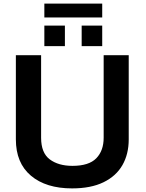

<svg xmlns="http://www.w3.org/2000/svg" viewBox="-20 -1035 812 1065"><path d="M226 -938V-1015H547V-938ZM226 -779V-893H340V-779ZM433 -779V-893H547V-779ZM68 -262V-729H208V-271Q208 -187 256 -151Q304 -115 382 -115Q473 -115 514 -157Q555 -199 555 -271V-729H694V-262Q694 -180 659 -119Q624 -58 554 -24Q484 10 380 10Q235 10 151.5 -60.5Q68 -131 68 -262Z"/></svg>

Font: BDO Grotesk DemiBold
Style: Regular
Weight: 600
Designer: Deni Anggara
Foundry: Lokal Container
Version: Version 2.000